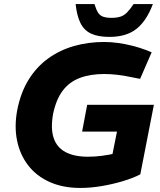

<svg xmlns="http://www.w3.org/2000/svg" viewBox="-20 -917 788 947"><path d="M376 10Q290 10 224.5 -19.5Q159 -49 118.5 -102Q78 -155 64 -224.5Q50 -294 65 -374Q82 -461 121.5 -524.5Q161 -588 218 -629Q275 -670 345 -690Q415 -710 494 -710Q526 -710 562.5 -705Q599 -700 634 -691Q669 -682 698 -671L728 -659L671 -528L630 -536Q594 -544 559 -548Q524 -552 494 -552Q425 -552 373.5 -532.5Q322 -513 289.5 -470Q257 -427 242 -356Q229 -284 244.5 -237Q260 -190 303 -167Q346 -144 414 -144Q447 -144 482.5 -148.5Q518 -153 556 -162L528 -123L557 -268H385L410 -400H739L672 -57Q635 -38 584.5 -23Q534 -8 480 1Q426 10 376 10ZM520 -735Q463 -735 428.5 -751.5Q394 -768 376.5 -804Q359 -840 353 -897H446Q454 -870 463.5 -855Q473 -840 489 -834.5Q505 -829 530 -829Q555 -829 573 -834.5Q591 -840 606 -855Q621 -870 639 -897H734Q703 -814 653 -774.5Q603 -735 520 -735Z"/></svg>

Font: REM
Style: Bold Italic
Weight: 700
Italic angle: -11°
Designer: Octavio Pardo
Foundry: Ashler Design
Version: Version 1.005;gftools[0.9.28]